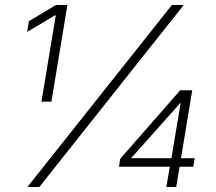

<svg xmlns="http://www.w3.org/2000/svg" viewBox="-20 -747 862 767"><path d="M89.5 0 666.9 -727.3H714.1L137.1 0ZM145.6 -340.9 202.8 -685.4H198.9L88.4 -619.3L95.5 -662.3L203.8 -727.3H249.3L185.4 -340.9ZM455.3 -81 460.2 -112.6 699.9 -386.4H747.9L703.1 -115.1H757.8L752.1 -81H697.4L683.9 0H644.5L658.4 -81ZM664.8 -115.1 701.7 -335.6H700.3L505 -116.5V-115.1Z"/></svg>

Font: Inter Extra Light  BETA
Style: Italic
Weight: 200
Italic angle: 9.39999°
Designer: Rasmus Andersson
Foundry: rsms
Version: Version 3.011;git-f93a4a705